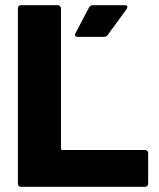

<svg xmlns="http://www.w3.org/2000/svg" viewBox="-20 -720 613 740"><path d="M61 0Q56 0 52.5 -3.5Q49 -7 49 -12V-688Q49 -693 52.5 -696.5Q56 -700 61 -700H203Q208 -700 211.5 -696.5Q215 -693 215 -688V-147Q215 -142 220 -142H539Q544 -142 547.5 -138.5Q551 -135 551 -130V-12Q551 -7 547.5 -3.5Q544 0 539 0ZM279 -578Q272 -578 270.5 -581Q269 -584 269 -586Q269 -588 271 -592L323 -691Q327 -700 338 -700H461Q471 -700 471 -693Q471 -690 468 -685L395 -585Q390 -578 381 -578Z"/></svg>

Font: LinhAnh ExtBd
Style: Regular
Weight: 800
Designer: Jeremy Tribby
Foundry: Tribby Type
Version: Version 1.408